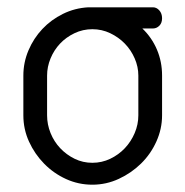

<svg xmlns="http://www.w3.org/2000/svg" viewBox="-20 -499 508 526"><path d="M370 -421Q396 -396 410 -363Q424 -330 424 -292V-183Q424 -146 408.5 -111.5Q393 -77 366.5 -51Q340 -25 305.5 -9Q271 7 233 7Q195 7 161 -8.5Q127 -24 101 -50.5Q75 -77 59.5 -111Q44 -145 44 -183V-292Q44 -328 58 -361Q72 -394 96 -419.5Q120 -445 152.5 -461Q185 -477 222 -479H226H399Q409 -479 416.5 -470.5Q424 -462 424 -449Q424 -436 416.5 -428.5Q409 -421 399 -421ZM359 -292Q359 -316 349 -339Q339 -362 322 -379.5Q305 -397 282 -408Q259 -419 233 -419Q207 -419 184 -408Q161 -397 144.5 -379.5Q128 -362 118.5 -339Q109 -316 109 -292V-183Q109 -158 118.5 -134.5Q128 -111 145 -93Q162 -75 184.5 -64Q207 -53 233 -53Q259 -53 282 -64Q305 -75 322 -93Q339 -111 349 -134.5Q359 -158 359 -183Z"/></svg>

Font: AkaAcidDosis
Style: Regular
Weight: 400
Designer: Edgar Tolentino, Pablo Impallari, Igino Marini, Aka-Acid
Foundry: Edgar Tolentino, Pablo Impallari, Igino Marini, Cyberella
Version: Version 1.007